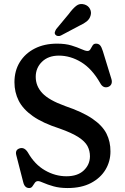

<svg xmlns="http://www.w3.org/2000/svg" viewBox="-20 -934 634 970"><path d="M321.5 16Q280.5 16 250 7.2Q219.5 -1.5 200 -10.2Q180.5 -19 172.5 -19Q161.5 -19 155.8 -10.2Q150 -1.5 144 7.2Q138 16 127.5 16Q104 16 97 -15L62 -151Q55.5 -178 81 -185Q104 -191 121 -163.5Q155 -103.5 207 -73.5Q259 -43.5 315.5 -43.5Q372 -43.5 403 -72.8Q434 -102 434.5 -144Q434.5 -172.5 422 -196Q409.5 -219.5 376.5 -241Q343.5 -262.5 281.5 -284.5Q196 -312 146 -347.2Q96 -382.5 74.5 -425.2Q53 -468 53 -518.5Q53 -576.5 80 -620.2Q107 -664 155.5 -688.8Q204 -713.5 268 -713.5Q311 -713.5 341 -704.2Q371 -695 391 -685.8Q411 -676.5 422.5 -676.5Q432 -676.5 437 -685.8Q442 -695 447.8 -704.2Q453.5 -713.5 465 -713.5Q478 -713.5 485.5 -705.2Q493 -697 499.5 -676L543 -534.5Q547.5 -519 542 -508.2Q536.5 -497.5 523.5 -494Q500 -488 486 -514.5Q445 -586.5 390.5 -619.8Q336 -653 277.5 -653Q224 -653 192.2 -622Q160.5 -591 160.5 -546Q160.5 -499 193.8 -463.5Q227 -428 308.5 -398.5Q397 -368.5 447.2 -334Q497.5 -299.5 518 -258.8Q538.5 -218 538 -168.5Q538 -118.5 512.8 -76.5Q487.5 -34.5 439.2 -9.2Q391 16 321.5 16ZM328 -864Q347 -890 364.8 -904.2Q382.5 -918.5 406.5 -911.5Q426 -905.5 434.5 -889Q443 -872.5 437.5 -855Q432.5 -837.5 418.2 -826Q404 -814.5 380 -803.5L287.5 -754.5Q280.5 -751 272.5 -752Q264.5 -753 260 -758.5Q255 -765 257.2 -772.2Q259.5 -779.5 264 -787Z"/></svg>

Font: Fraunces 9pt SuperSoft
Style: Regular
Weight: 400
Version: Version 1.000;[b76b70a41]